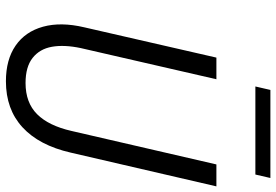

<svg xmlns="http://www.w3.org/2000/svg" viewBox="-166 -782 956 665"><g transform="rotate(90 312.5 -449.0)"><path d="M261 9Q186 9 137.5 -24.5Q89 -58 72 -119.5Q55 -181 74 -262L179 -720H254L146 -250Q134 -193 141.5 -150.5Q149 -108 180 -83.5Q211 -59 267 -59Q335 -59 375 -99Q415 -139 433 -218L549 -720H625L508 -215Q483 -106 420.5 -48.5Q358 9 261 9ZM279 -855 291 -907H596L584 -855Z"/></g></svg>

Font: Instrument Sans SemiCondensed
Style: Italic
Weight: 400
Width: 4
Italic angle: -13°
Designer: Rodrigo Fuenzalida
Foundry: fragTYPE
Version: Version 1.000;gftools[0.9.28]